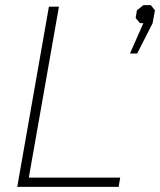

<svg xmlns="http://www.w3.org/2000/svg" viewBox="-20 -726 622 746"><path d="M170 -700H209L92 -36H447L441 0H47ZM537 -636H524L507 -656L512 -686L537 -706H566L582 -686L573 -636L513 -518H485Z"/></svg>

Font: Chakra Petch ExtraLight
Style: Italic
Weight: 275
Italic angle: -10°
Designer: Katatrad Aksorn Co.,Ltd.
Foundry: Cadson Demak Co.,Ltd.
Version: Version 1.000; ttfautohint (v1.6)